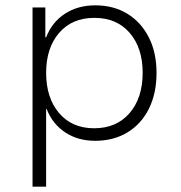

<svg xmlns="http://www.w3.org/2000/svg" viewBox="-20 -520 677 720"><path d="M102 180V-492H150V-380H153Q175 -437 223.5 -468.5Q272 -500 337 -500Q406 -500 457.5 -468.5Q509 -437 538 -380Q567 -323 567 -246Q567 -170 538.5 -112.5Q510 -55 458 -23.5Q406 8 337 8Q272 8 224.5 -23.5Q177 -55 155 -111H153V180ZM333 -39Q417 -39 466 -96Q515 -153 515 -247Q515 -340 466.5 -396.5Q418 -453 334 -453Q250 -453 201.5 -396.5Q153 -340 153 -247Q153 -153 201.5 -96Q250 -39 333 -39Z"/></svg>

Font: Nunito Sans 7pt ExtraLight
Style: Regular
Weight: 250
Designer: Vernon Adams
Foundry: Vernon Adams
Version: Version 3.101;gftools[0.9.27]